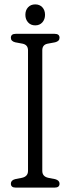

<svg xmlns="http://www.w3.org/2000/svg" viewBox="-20 -854 320 874"><path d="M172.5 -76Q172.5 -50.5 200 -44.5L231 -38.5Q251 -33 251 -18Q251 0 229 0H51.5Q29.5 0 29.5 -18Q29.5 -33.5 49 -38.5L79.5 -44.5Q107.5 -50.5 107.5 -76V-625Q107.5 -649.5 83.5 -655L49 -661.5Q29.5 -666.5 29.5 -682Q29.5 -700 51.5 -700H229Q251 -700 251 -682Q251 -666.5 231 -661.5L196 -655Q172.5 -650 172.5 -625ZM140.5 -738.5Q120 -738.5 107.8 -752.2Q95.5 -766 95.5 -786.5Q95.5 -807.5 107.8 -820.8Q120 -834 140.5 -834Q160.5 -834 172.8 -820.8Q185 -807.5 185 -786.5Q185 -766 172.8 -752.2Q160.5 -738.5 140.5 -738.5Z"/></svg>

Font: Fraunces 144pt S100 Light
Style: Regular
Weight: 300
Version: Version 1.000; ttfautohint (v1.8.3)